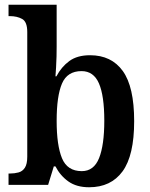

<svg xmlns="http://www.w3.org/2000/svg" viewBox="-20 -780 632 810"><path d="M356 10Q303 10 268.5 -14.5Q234 -39 214 -78H207L183 0H16V-48H23Q41 -48 58 -52.5Q75 -57 85 -72.5Q95 -88 95 -119V-645Q95 -688 73.5 -700Q52 -712 21 -712H16V-760H219V-583Q219 -566 218.5 -542Q218 -518 216.5 -495Q215 -472 214 -458H218Q239 -498 272.5 -522.5Q306 -547 360 -547Q450 -547 498 -480.5Q546 -414 546 -269Q546 -124 497 -57Q448 10 356 10ZM325 -58Q376 -58 398 -113Q420 -168 420 -271Q420 -376 397.5 -428Q375 -480 324 -480Q264 -480 241.5 -427.5Q219 -375 219 -270Q219 -167 241.5 -112.5Q264 -58 325 -58Z"/></svg>

Font: Noto Serif Tamil SemiCondensed SemiBold
Style: Regular
Weight: 600
Width: 4
Designer: Indian Type Foundry, Tom Grace, and the Monotype Design Team
Foundry: Monotype Imaging Inc.
Version: Version 2.004; ttfautohint (v1.8.4.7-5d5b)